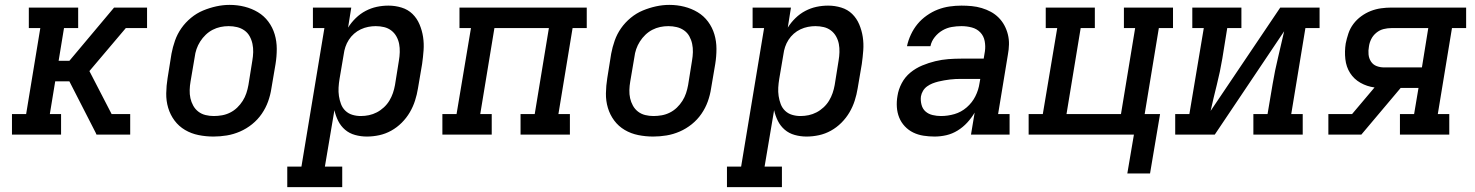

<svg xmlns="http://www.w3.org/2000/svg" viewBox="-20 -551 6040 786"><path d="M29 0V-84H87L145 -436H98V-520H300V-436H242L220 -302H264L447 -520H582V-436H495L346 -260L437 -84H513V0H375L372 -7L264 -218H206L184 -84H230V0Z M854 8Q823 8 793 2Q763 -4 737.5 -19Q712 -34 694.5 -57.5Q677 -81 668.5 -109.5Q660 -138 660.5 -169Q661 -200 666 -231L682 -331Q687 -358 696.5 -385Q706 -412 722.5 -435.5Q739 -459 762 -478Q785 -497 811.5 -508Q838 -519 865.5 -525Q893 -531 920 -531Q952 -531 981.5 -523.5Q1011 -516 1036 -501Q1061 -486 1078.5 -462.5Q1096 -439 1104.5 -410.5Q1113 -382 1113 -351Q1113 -320 1108 -289L1091 -189Q1087 -162 1077.5 -135.5Q1068 -109 1051.5 -85Q1035 -61 1012 -42.5Q989 -24 962.5 -12.5Q936 -1 908.5 3.5Q881 8 854 8ZM855 -76Q872 -76 889 -79Q906 -82 922 -90Q938 -98 951 -110.5Q964 -123 973.5 -138Q983 -153 988.5 -169.5Q994 -186 997 -203L1013 -303Q1016 -320 1016.5 -337.5Q1017 -355 1013.5 -371.5Q1010 -388 1002 -402.5Q994 -417 980.5 -426.5Q967 -436 950.5 -440Q934 -444 916 -444Q899 -444 882.5 -440.5Q866 -437 850.5 -429Q835 -421 822 -408.5Q809 -396 799.5 -381Q790 -366 784.5 -350Q779 -334 777 -317L760 -217Q757 -200 756.5 -182.5Q756 -165 759.5 -149Q763 -133 771 -118.5Q779 -104 792 -94Q805 -84 821.5 -80Q838 -76 855 -76Q855 -76 855 -76Q855 -76 855 -76Z M1156 215V131H1214L1308 -436H1261V-520H1418L1405 -438Q1418 -459 1436.5 -477Q1455 -495 1477 -506.5Q1499 -518 1522.5 -523Q1546 -528 1570 -528Q1598 -528 1624 -520Q1650 -512 1668.5 -494Q1687 -476 1697.5 -451Q1708 -426 1712 -399.5Q1716 -373 1714 -345Q1712 -317 1708 -289L1691 -189Q1687 -164 1679 -139Q1671 -114 1657.5 -91Q1644 -68 1624.5 -48.5Q1605 -29 1581.5 -16Q1558 -3 1532.5 2.5Q1507 8 1482 8Q1457 8 1433.5 1.5Q1410 -5 1392.5 -20Q1375 -35 1364.5 -56Q1354 -77 1349 -100L1310 131H1381V215ZM1457 -76Q1474 -76 1490.5 -79.5Q1507 -83 1522.5 -91Q1538 -99 1551.5 -111.5Q1565 -124 1574 -139Q1583 -154 1588.5 -170Q1594 -186 1597 -203L1613 -303Q1616 -320 1616.5 -337.5Q1617 -355 1614 -371Q1611 -387 1603 -401.5Q1595 -416 1582 -426Q1569 -436 1552.5 -440Q1536 -444 1518 -444Q1503 -444 1487.5 -441Q1472 -438 1457 -431Q1442 -424 1429.5 -413Q1417 -402 1408 -388Q1399 -374 1394 -359Q1389 -344 1387 -328L1370 -228Q1367 -210 1366 -192.5Q1365 -175 1367.5 -158Q1370 -141 1376 -125Q1382 -109 1394 -97.5Q1406 -86 1422.5 -81Q1439 -76 1457 -76Z M1791 0V-84H1849L1908 -436H1861V-520H2382V-436H2324L2266 -84H2313V0H2111V-84H2169L2227 -436H2004L1946 -84H1993V0Z M2654 8Q2623 8 2593 2Q2563 -4 2537.5 -19Q2512 -34 2494.5 -57.5Q2477 -81 2468.5 -109.5Q2460 -138 2460.5 -169Q2461 -200 2466 -231L2482 -331Q2487 -358 2496.5 -385Q2506 -412 2522.5 -435.5Q2539 -459 2562 -478Q2585 -497 2611.5 -508Q2638 -519 2665.5 -525Q2693 -531 2720 -531Q2752 -531 2781.5 -523.5Q2811 -516 2836 -501Q2861 -486 2878.5 -462.5Q2896 -439 2904.5 -410.5Q2913 -382 2913 -351Q2913 -320 2908 -289L2891 -189Q2887 -162 2877.5 -135.5Q2868 -109 2851.5 -85Q2835 -61 2812 -42.5Q2789 -24 2762.5 -12.5Q2736 -1 2708.5 3.5Q2681 8 2654 8ZM2655 -76Q2672 -76 2689 -79Q2706 -82 2722 -90Q2738 -98 2751 -110.5Q2764 -123 2773.5 -138Q2783 -153 2788.5 -169.5Q2794 -186 2797 -203L2813 -303Q2816 -320 2816.5 -337.5Q2817 -355 2813.5 -371.5Q2810 -388 2802 -402.5Q2794 -417 2780.5 -426.5Q2767 -436 2750.5 -440Q2734 -444 2716 -444Q2699 -444 2682.5 -440.5Q2666 -437 2650.5 -429Q2635 -421 2622 -408.5Q2609 -396 2599.5 -381Q2590 -366 2584.5 -350Q2579 -334 2577 -317L2560 -217Q2557 -200 2556.5 -182.5Q2556 -165 2559.5 -149Q2563 -133 2571 -118.5Q2579 -104 2592 -94Q2605 -84 2621.5 -80Q2638 -76 2655 -76Q2655 -76 2655 -76Q2655 -76 2655 -76Z M2956 215V131H3014L3108 -436H3061V-520H3218L3205 -438Q3218 -459 3236.5 -477Q3255 -495 3277 -506.5Q3299 -518 3322.5 -523Q3346 -528 3370 -528Q3398 -528 3424 -520Q3450 -512 3468.5 -494Q3487 -476 3497.5 -451Q3508 -426 3512 -399.5Q3516 -373 3514 -345Q3512 -317 3508 -289L3491 -189Q3487 -164 3479 -139Q3471 -114 3457.5 -91Q3444 -68 3424.5 -48.5Q3405 -29 3381.5 -16Q3358 -3 3332.5 2.5Q3307 8 3282 8Q3257 8 3233.5 1.5Q3210 -5 3192.5 -20Q3175 -35 3164.5 -56Q3154 -77 3149 -100L3110 131H3181V215ZM3257 -76Q3274 -76 3290.5 -79.5Q3307 -83 3322.5 -91Q3338 -99 3351.5 -111.5Q3365 -124 3374 -139Q3383 -154 3388.5 -170Q3394 -186 3397 -203L3413 -303Q3416 -320 3416.5 -337.5Q3417 -355 3414 -371Q3411 -387 3403 -401.5Q3395 -416 3382 -426Q3369 -436 3352.5 -440Q3336 -444 3318 -444Q3303 -444 3287.5 -441Q3272 -438 3257 -431Q3242 -424 3229.5 -413Q3217 -402 3208 -388Q3199 -374 3194 -359Q3189 -344 3187 -328L3170 -228Q3167 -210 3166 -192.5Q3165 -175 3167.5 -158Q3170 -141 3176 -125Q3182 -109 3194 -97.5Q3206 -86 3222.5 -81Q3239 -76 3257 -76Z M3806 8Q3783 8 3760.5 4.5Q3738 1 3718.5 -8.5Q3699 -18 3684 -34Q3669 -50 3661 -70Q3653 -90 3651.5 -112.5Q3650 -135 3654 -158Q3658 -185 3671.5 -210.5Q3685 -236 3707 -254Q3729 -272 3755.5 -283Q3782 -294 3809 -300.5Q3836 -307 3862.5 -309Q3889 -311 3916 -311H4007L4012 -341Q4015 -362 4011 -383Q4007 -404 3993 -418.5Q3979 -433 3958.5 -438.5Q3938 -444 3916 -444Q3896 -444 3876 -440.5Q3856 -437 3838 -426.5Q3820 -416 3806.5 -399Q3793 -382 3789 -362H3693Q3698 -386 3709 -409.5Q3720 -433 3736 -452.5Q3752 -472 3774 -487.5Q3796 -503 3819.5 -512Q3843 -521 3867.5 -524.5Q3892 -528 3916 -528Q3937 -528 3958 -526Q3979 -524 3999 -518Q4019 -512 4036.5 -502.5Q4054 -493 4068 -479Q4082 -465 4091.5 -447.5Q4101 -430 4106 -410Q4111 -390 4110.5 -369Q4110 -348 4106 -327L4066 -84H4113V0H3955L3970 -90Q3957 -68 3939.5 -49Q3922 -30 3900 -16.5Q3878 -3 3854 2.5Q3830 8 3806 8ZM3832 -76Q3860 -76 3887.5 -84Q3915 -92 3937.5 -111.5Q3960 -131 3973 -157Q3986 -183 3990 -211L3993 -228H3916Q3904 -228 3892 -227.5Q3880 -227 3868.5 -225.5Q3857 -224 3845 -222Q3833 -220 3821 -217Q3809 -214 3797.5 -209.5Q3786 -205 3775.5 -197.5Q3765 -190 3758.5 -179Q3752 -168 3750 -156Q3748 -139 3752.5 -122Q3757 -105 3769 -94.5Q3781 -84 3798 -80Q3815 -76 3832 -76Z M4688 159H4595L4622 0H4191V-84H4249L4308 -436H4261V-520H4462V-436H4404L4346 -84H4569L4627 -436H4581V-520H4782V-436H4724L4666 -84H4729Z M4791 0V-84H4849L4908 -436H4861V-520H5062V-436H5004L4984 -312Q4975 -258 4961.5 -204.5Q4948 -151 4936 -97L5221 -520H5382V-436H5324L5266 -84H5313V0H5111V-84H5169L5190 -208Q5199 -262 5212 -315.5Q5225 -369 5237 -423L4953 0Z M5418 0V-84H5515L5607 -193Q5576 -197 5549.5 -212Q5523 -227 5507 -252Q5491 -277 5487.5 -309Q5484 -341 5489 -373Q5493 -393 5500 -414Q5507 -435 5520.5 -453Q5534 -471 5552.5 -484.5Q5571 -498 5591.5 -506Q5612 -514 5633.5 -517Q5655 -520 5676 -520H5982V-436H5924L5866 -84H5913V0H5711V-84H5769L5787 -191H5714L5553 0ZM5646 -275H5801L5827 -436H5676Q5660 -436 5644 -432Q5628 -428 5614.5 -417Q5601 -406 5593.5 -391Q5586 -376 5584 -360Q5581 -344 5582.5 -328Q5584 -312 5592.5 -299Q5601 -286 5615.5 -280.5Q5630 -275 5646 -275Z"/></svg>

Font: Iosevka Etoile Medium Oblique
Style: Regular
Weight: 500
Italic angle: -9°
Designer: Belleve Invis
Foundry: Belleve Invis
Version: Version 15.5.2; ttfautohint (v1.8.4)